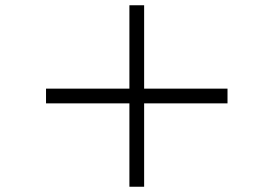

<svg xmlns="http://www.w3.org/2000/svg" viewBox="-20 -728 1040 730"><path d="M472 -18V-335H155V-391H472V-708H528V-391H845V-335H528V-18Z"/></svg>

Font: Zen Antique
Style: Regular
Weight: 400
Designer: Yoshimichi Ohira
Foundry: Positype
Version: Version 1.001